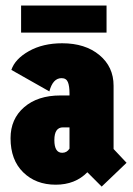

<svg xmlns="http://www.w3.org/2000/svg" viewBox="-20 -672 490 710"><path d="M58 -651.5H374V-551.5H58ZM356 18 303 -35Q258 11 186 11Q112.5 11 65.8 -34.8Q19 -80.5 19 -161Q19 -232 69.2 -275.5Q119.5 -319 203 -319H237V-327Q237 -354 231 -368.5Q225 -383 207.5 -383Q175.5 -383 162.5 -334L22 -413.5Q35.5 -454 87 -483Q138.5 -512 210 -512Q295 -512 347.5 -468.5Q400 -425 400 -355V-121L448 -70ZM210 -107Q227.5 -107 237 -122.5V-201H213Q181 -201 181 -154Q181 -107 210 -107Z"/></svg>

Font: League Mono Condensed ExtraBold
Style: Regular
Weight: 800
Width: 1
Designer: Tyler Finck
Foundry: The League of Moveable Type / Tyler Finck
Version: Version 2.210